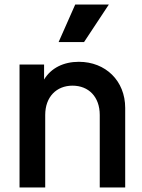

<svg xmlns="http://www.w3.org/2000/svg" viewBox="-20 -825 626 845"><path d="M66 0H179V-319C179 -399 229 -448 299 -448C370 -448 419 -399 419 -319V0H531V-350C531 -469 445 -553 327 -553C260 -553 205 -526 174 -475V-541H66ZM238 -640H350L459 -805H311Z"/></svg>

Font: Mluvka SemiBold
Style: Regular
Weight: 600
Designer: Modified by Jiří Krblich, Original typeface by Gumpita Rahayu
Foundry: Gumpita Rahayu & Jiří Krblich
Version: Version 2.000;Glyphs 3.1.1 (3134)